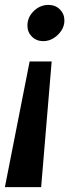

<svg xmlns="http://www.w3.org/2000/svg" viewBox="-40 -530 305 784"><path d="M128 234H-20L81 -279H171ZM72 -425Q72 -460 98 -485Q124 -510 158 -510Q186 -510 204.5 -491.6Q223 -473.1 223 -446.3Q223 -424 210.5 -405Q198 -386 178.5 -374Q159.1 -362 136.8 -362Q109 -362 90.5 -380.2Q72 -398.5 72 -425Z"/></svg>

Font: Rosario
Style: Italic
Weight: 400
Italic angle: -8.05°
Designer: Hector Gatti
Foundry: Omnibus Type
Version: Version 1.201